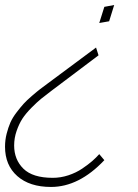

<svg xmlns="http://www.w3.org/2000/svg" viewBox="-36 -740 547 760"><path d="M356.9 -648.9 396 -655.8 416 -720.2 377 -712.9ZM354 -521 344.2 -551.8 154.8 -411.1Q133.8 -395.5 122.8 -387.2Q111.8 -378.9 90.8 -360.8Q69.8 -342.8 57.9 -329.6Q45.9 -316.4 29.8 -295.4Q13.7 -274.4 5.1 -254.9Q-3.4 -235.4 -9.8 -210.4Q-16.1 -185.5 -16.1 -159.2Q-16.1 -85.9 32.5 -43Q81.1 0 166 0Q276.9 0 377 -106L356.9 -129.9Q344.7 -116.2 329.1 -102.5Q313.5 -88.9 289.3 -72.5Q265.1 -56.2 234.6 -46.1Q204.1 -36.1 172.9 -36.1Q93.3 -36.1 56.6 -72.3Q20 -108.4 20 -164.1Q20 -193.8 29.8 -221.9Q39.6 -250 52.7 -270.3Q65.9 -290.5 88.6 -313.5Q111.3 -336.4 127 -349.1Q142.6 -361.8 168 -380.9Z"/></svg>

Font: Comic Neue Angular Light Italic
Style: Regular
Weight: 300
Italic angle: -12°
Designer: Craig Rozynski
Foundry: Craig Rozynski
Version: Version 2.003